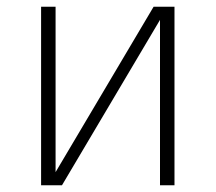

<svg xmlns="http://www.w3.org/2000/svg" viewBox="-20 -550 640 570"><path d="M102 0V-530H145V-39L436 -530H498V0H455V-491L164 0Z"/></svg>

Font: Iosevka Curly Slab XLtEx
Style: Regular
Weight: 200
Width: 7
Monospace: yes
Designer: Belleve Invis
Foundry: Belleve Invis
Version: Version 11.1.0; ttfautohint (v1.8.3)